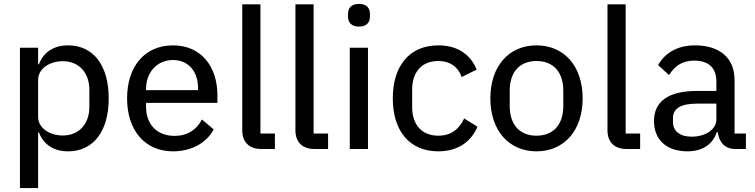

<svg xmlns="http://www.w3.org/2000/svg" viewBox="-20 -762 3864 982"><path d="M82 200H175V-85H179C203 -21 257 12 328 12C458 12 536 -91 536 -259C536 -427 458 -530 328 -530C257 -530 203 -497 179 -433H175V-518H82ZM301 -69C231 -69 175 -109 175 -164V-354C175 -409 231 -449 301 -449C384 -449 437 -390 437 -303V-215C437 -128 384 -69 301 -69Z M865 12C962 12 1037 -33 1073 -100L1013 -151C985 -98 938 -67 873 -67C780 -67 727 -129 727 -215V-236H1092V-275C1092 -420 1010 -530 865 -530C721 -530 630 -423 630 -259C630 -95 721 12 865 12ZM865 -455C943 -455 993 -397 993 -311V-301H727V-308C727 -393 784 -455 865 -455Z M1386 0V-79H1312V-740H1219V-95C1219 -38 1252 0 1316 0Z M1658 0V-79H1584V-740H1491V-95C1491 -38 1524 0 1588 0Z M1816 -626C1855 -626 1872 -647 1872 -677V-691C1872 -721 1855 -742 1816 -742C1777 -742 1760 -721 1760 -691V-677C1760 -647 1777 -626 1816 -626ZM1769 0H1862V-518H1769Z M2222 12C2321 12 2389 -36 2422 -114L2354 -156C2328 -100 2285 -68 2222 -68C2133 -68 2088 -129 2088 -214V-304C2088 -389 2133 -450 2222 -450C2282 -450 2324 -419 2341 -368L2418 -406C2388 -480 2324 -530 2222 -530C2074 -530 1989 -425 1989 -259C1989 -93 2074 12 2222 12Z M2724 12C2865 12 2960 -94 2960 -259C2960 -424 2865 -530 2724 -530C2583 -530 2488 -424 2488 -259C2488 -94 2583 12 2724 12ZM2724 -68C2643 -68 2587 -119 2587 -220V-298C2587 -399 2643 -450 2724 -450C2805 -450 2861 -399 2861 -298V-220C2861 -119 2805 -68 2724 -68Z M3254 0V-79H3180V-740H3087V-95C3087 -38 3120 0 3184 0Z M3795 0V-79H3737V-352C3737 -464 3663 -530 3534 -530C3438 -530 3377 -485 3346 -429L3402 -378C3429 -422 3468 -452 3529 -452C3607 -452 3644 -413 3644 -344V-297H3546C3398 -297 3325 -243 3325 -143C3325 -48 3388 12 3496 12C3570 12 3625 -22 3646 -86H3651C3658 -36 3685 0 3742 0ZM3517 -63C3459 -63 3422 -90 3422 -138V-158C3422 -206 3460 -232 3545 -232H3644V-152C3644 -100 3590 -63 3517 -63Z"/></svg>

Font: IBM Plex Arabic Text
Style: Regular
Weight: 450
Designer: Mike Abbink, Paul van der Laan, Pieter van Rosmalen, Wael Morcos, Khajak Apelian
Foundry: Bold Monday
Version: Version 1.0